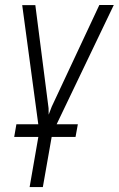

<svg xmlns="http://www.w3.org/2000/svg" viewBox="-20 -549 478 772"><path d="M196.8 -49.8 152.3 203.1H99.1L143.1 -49.8ZM188 -120.1 379.4 -528.8H437.5L184.1 0H142.1ZM122.1 -528.3 175.3 -113.8 177.2 0H140.6L69.3 -528.3ZM293 -49.3 283.7 1.5H37.1L45.9 -49.3Z"/></svg>

Font: Roboto Condensed Light
Style: Italic
Weight: 300
Italic angle: -12°
Designer: Christian Robertson
Foundry: Google
Version: Version 3.0; 2020